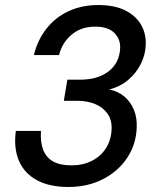

<svg xmlns="http://www.w3.org/2000/svg" viewBox="-20 -732 634 764"><path d="M252 12Q176 12 126 -15.5Q76 -43 55 -93Q34 -143 43 -211H143Q140 -166 152 -135.5Q164 -105 191.5 -89.5Q219 -74 264 -74Q310 -74 345.5 -92Q381 -110 401.5 -142Q422 -174 424 -216Q426 -254 408 -279.5Q390 -305 358.5 -318Q327 -331 286 -331H234L248 -415H300Q369 -415 412 -448Q455 -481 458 -539Q460 -576 435 -601Q410 -626 359 -626Q303 -626 265 -594Q227 -562 215 -513H115Q129 -572 164.5 -617.5Q200 -663 253 -687.5Q306 -712 371 -712Q435 -712 477.5 -691Q520 -670 541 -634Q562 -598 560 -552Q558 -512 539.5 -476Q521 -440 489.5 -413.5Q458 -387 415 -376Q449 -369 474 -348.5Q499 -328 512.5 -296Q526 -264 524 -223Q521 -156 485.5 -103Q450 -50 389.5 -19Q329 12 252 12Z"/></svg>

Font: DM Sans Medium
Style: Italic
Weight: 500
Italic angle: -10°
Designer: Colophon Foundry, Jonny Pinhorn
Foundry: Colophon Foundry
Version: Version 4.004;gftools[0.9.30]